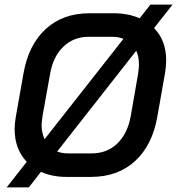

<svg xmlns="http://www.w3.org/2000/svg" viewBox="-20 -766 775 840"><path d="M654 -643Q707 -590 707 -501Q707 -478 702 -446L668 -254Q646 -130 570.5 -61Q495 8 378 8H271Q209 8 159 -14L106 54H9L97 -58Q44 -114 44 -201Q44 -224 49 -254L83 -446Q105 -570 180 -639Q255 -708 371 -708H477Q541 -708 591 -686L638 -746H735ZM162 -218Q162 -186 175 -157L520 -596Q499 -605 472 -605H367Q302 -605 257 -561.5Q212 -518 199 -442L166 -258Q162 -230 162 -218ZM588 -483Q588 -519 576 -544L230 -103Q252 -95 277 -95H382Q448 -95 493 -138Q538 -181 552 -258L584 -442Q588 -470 588 -483Z"/></svg>

Font: Bai Jamjuree SemiBold
Style: Italic
Weight: 600
Italic angle: -10°
Version: Version 1.000; ttfautohint (v1.6)